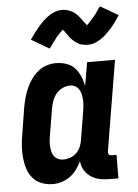

<svg xmlns="http://www.w3.org/2000/svg" viewBox="-54 -805 615 856"><g transform="rotate(-5 253.0 -377.5)"><path d="M148 8Q122 8 98.5 -1Q75 -10 59 -28.5Q43 -47 35.5 -70.5Q28 -94 25.5 -119.5Q23 -145 24.5 -171Q26 -197 31 -223L50 -343Q54 -364 59.5 -385Q65 -406 74 -426.5Q83 -447 96 -466Q109 -485 126.5 -499.5Q144 -514 165 -521Q186 -528 207 -528Q232 -528 254.5 -520.5Q277 -513 292 -496.5Q307 -480 316 -459Q325 -438 329 -415L347 -520H472L405 -117Q404 -113 404.5 -109Q405 -105 407.5 -102Q410 -99 414 -98Q418 -97 422 -97H442L441 8H404Q381 8 359.5 4Q338 0 320 -11.5Q302 -23 290.5 -41.5Q279 -60 277 -83Q268 -64 255.5 -47Q243 -30 225.5 -17Q208 -4 188 2Q168 8 148 8ZM204 -97Q219 -97 235 -102.5Q251 -108 263 -120Q275 -132 281.5 -147.5Q288 -163 290 -179L310 -299Q312 -312 313.5 -325Q315 -338 314.5 -351Q314 -364 311.5 -376.5Q309 -389 303 -399.5Q297 -410 286.5 -416.5Q276 -423 262 -423Q245 -423 228 -415Q211 -407 199.5 -392.5Q188 -378 182 -361Q176 -344 173 -326L153 -206Q151 -194 150 -182Q149 -170 150 -158.5Q151 -147 154 -135.5Q157 -124 163.5 -115.5Q170 -107 180.5 -102Q191 -97 204 -97ZM186 -595 106 -642Q118 -659 129 -673.5Q140 -688 150.5 -700Q161 -712 171.5 -722Q182 -732 195.5 -741.5Q209 -751 224.5 -756.5Q240 -762 256 -762Q261 -762 265.5 -761.5Q270 -761 274.5 -760Q279 -759 283.5 -757.5Q288 -756 292 -754Q296 -752 300.5 -750Q305 -748 308.5 -745.5Q312 -743 315 -740Q318 -737 322 -733.5Q326 -730 328.5 -726.5Q331 -723 334 -720Q337 -717 339 -713.5Q341 -710 343.5 -707Q346 -704 349.5 -699.5Q353 -695 355.5 -691Q358 -687 360.5 -684Q363 -681 363 -679H354Q353 -679 353 -680L357 -682Q360 -684 363 -686.5Q366 -689 368.5 -691.5Q371 -694 372.5 -696Q374 -698 376 -699.5Q378 -701 379.5 -703Q381 -705 383 -707.5Q385 -710 387 -712Q389 -714 391.5 -717Q394 -720 396 -722.5Q398 -725 400.5 -728Q403 -731 405.5 -734.5Q408 -738 410 -741Q412 -744 414.5 -748Q417 -752 419.5 -755.5Q422 -759 426 -763L506 -717Q494 -699 483.5 -684.5Q473 -670 462.5 -658.5Q452 -647 441 -636.5Q430 -626 416.5 -617Q403 -608 388 -602.5Q373 -597 357 -597Q352 -597 347.5 -597.5Q343 -598 338 -599Q333 -600 328.5 -601Q324 -602 320 -604Q316 -606 312 -608.5Q308 -611 304.5 -613.5Q301 -616 298 -618.5Q295 -621 291 -624.5Q287 -628 284 -631.5Q281 -635 278 -638.5Q275 -642 273 -645.5Q271 -649 268.5 -652Q266 -655 263 -659.5Q260 -664 257 -668Q254 -672 251.5 -675Q249 -678 249 -680Q250 -680 252.5 -679.5Q255 -679 257 -679H259Q259 -678 255.5 -676Q252 -674 249 -671.5Q246 -669 244 -666.5Q242 -664 240 -662.5Q238 -661 236 -659Q234 -657 232.5 -655Q231 -653 229 -651Q227 -649 225 -646.5Q223 -644 220.5 -641.5Q218 -639 216.5 -636Q215 -633 212.5 -630Q210 -627 207.5 -624Q205 -621 202.5 -617.5Q200 -614 197.5 -610.5Q195 -607 192.5 -603Q190 -599 186 -595Z"/></g></svg>

Font: Iosevka Extrabold
Style: Italic
Weight: 800
Italic angle: -9°
Monospace: yes
Designer: Belleve Invis
Foundry: Belleve Invis
Version: Version 32.5.0; ttfautohint (v1.8.4)